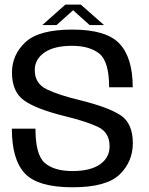

<svg xmlns="http://www.w3.org/2000/svg" viewBox="-20 -809 649 834"><path d="M295 4.5Q442 4.5 499.5 -51Q557 -106.5 557 -187.5Q557 -273 504 -308.2Q451 -343.5 324.5 -374.5Q233.5 -396.5 182.2 -421.5Q131 -446.5 131 -505Q131 -551.5 173 -580.8Q215 -610 293 -610Q369.5 -610 411.8 -575.8Q454 -541.5 454 -430H556.5Q556.5 -558 499.2 -619.2Q442 -680.5 294 -680.5Q149 -680.5 90.5 -625.8Q32 -571 32 -494Q32 -410 85 -372.5Q138 -335 261.5 -304.5Q354 -282 405 -258Q456 -234 456 -173.5Q456 -124 414.2 -95Q372.5 -66 294.5 -66Q216 -66 175 -100.8Q134 -135.5 134 -250H31.5Q31.5 -115.5 88.2 -55.5Q145 4.5 295 4.5ZM163.5 -700H225.5L297.5 -764.5L369.5 -700H432L331 -789H264Z"/></svg>

Font: Anybody UltraCondensed Thin
Style: Regular
Weight: 400
Version: Version 1.111